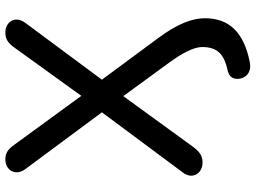

<svg xmlns="http://www.w3.org/2000/svg" viewBox="-136 -616 933 700"><g transform="rotate(-90 330.0 -265.5)"><path d="M455 179C564 157 614 103 614 15C614 -30 594 -84 543 -153L390 -360L597 -639C625 -676 601 -712 562 -712C539 -712 524 -703 507 -679L331 -435L153 -679C136 -703 122 -712 99 -712C60 -712 37 -675 64 -639L271 -360L51 -64C25 -30 48 7 88 7C110 7 126 -2 144 -26L330 -282L452 -115C490 -63 509 -22 509 5C509 57 487 85 425 98C401 103 389 118 394 145C400 172 424 186 455 179Z"/></g></svg>

Font: Nunito SemiBold
Style: Regular
Weight: 600
Designer: Vernon Adams
Foundry: Vernon Adams
Version: Version 3.602